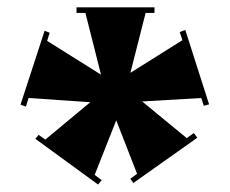

<svg xmlns="http://www.w3.org/2000/svg" viewBox="-20 -720 618 517"><path d="M75.2 -346.2 84 -356.9 102.1 -344.2 223.1 -444.8 57.1 -456.1 49.8 -433.1 35.2 -438 100.1 -637.2 113.8 -631.8 106.9 -609.9 252 -519 210 -685.1H186V-700.2H396V-685.1H372.1L331.1 -523.9L471.2 -611.8L463.9 -633.8L479 -639.2L543 -439L528.8 -435.1L522 -456.1L362.8 -446.8L482.9 -348.1L502 -361.8L511.2 -349.1L338.9 -227.1L331.1 -238.8L349.1 -252L293 -396L234.9 -249L253.9 -234.9L244.1 -223.1Z"/></svg>

Font: Copperplate CC
Style: Bold
Weight: 700
Designer: indestructible type*
Foundry: Cowboy Collective
Version: Version 1.000